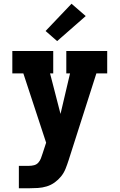

<svg xmlns="http://www.w3.org/2000/svg" viewBox="-20 -793 640 1028"><path d="M81 215V95H135Q149 95 162.5 91.5Q176 88 185 78Q194 68 199 55Q204 42 208 29L227 -29L105 -400H46V-520H265V-400H248L304 -183L355 -400H335V-520H554V-400H496L347 66Q340 88 331 110.5Q322 133 307 151.5Q292 170 272.5 184Q253 198 230 205Q207 212 183 213.5Q159 215 135 215ZM286 -573 224 -627 363 -773 439 -707Z"/></svg>

Font: Iosevka Etoile Heavy
Style: Regular
Weight: 900
Designer: Belleve Invis
Foundry: Belleve Invis
Version: Version 22.1.2; ttfautohint (v1.8.4)